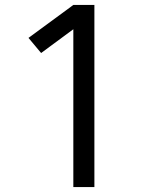

<svg xmlns="http://www.w3.org/2000/svg" viewBox="-20 -755 616 775"><path d="M276 0H361V-735H276L95 -602L146 -541L276 -637Z"/></svg>

Font: Iosevka Sparkle
Style: Regular
Weight: 400
Designer: Belleve Invis
Foundry: Belleve Invis
Version: Version 4.5.0; ttfautohint (v1.8.3)